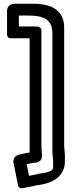

<svg xmlns="http://www.w3.org/2000/svg" viewBox="-20 -825 388 1038"><path d="M173.3 -681.9H81.9V-741.1H132.7C216.5 -741.1 263.1 -718.6 263.1 -645.7V-9.7C263.1 10.6 267.1 29.6 267.1 42.3V74.3C267.1 79.7 266.5 83.9 265.7 86.7C263.5 95.4 251.4 106.4 195 113.4C186.8 114.8 181.3 116 174.3 118.1L136.8 125.5L124.2 62.4L145.6 58.3C149.1 57.6 160.6 54.9 162.7 54.9C162.7 54.9 212.5 59.6 206.7 7.9C205.5 -2.7 203.9 -24.1 203.9 -34.3L203.9 -660.3C203.9 -677 188.4 -681.9 173.3 -681.9ZM140.3 -0.8 91.4 8.7C41.4 18.4 53.6 57 53.6 57L77.6 178C79.7 188.6 89.7 194.8 102.6 192.3L163.6 180.3C169.6 179.1 171 177.9 179 176.6C217.6 171.7 306.2 158.5 327.3 78.4C329.8 68.9 330.9 59.4 330.9 49.7V17.7C330.9 -2.8 326.9 -21.9 326.9 -34.3V-669.3C327.5 -681 326.7 -692.7 324.4 -704.9C308.7 -783.7 238 -804.9 157.3 -804.9H62.3C12.5 -804.9 18.1 -760.7 18.1 -760.7V-637.7C18.1 -627 25.6 -618.1 37.7 -618.1L140.1 -618.1L140.1 -9.7C140.1 -6.9 140.2 -4.1 140.3 -0.8Z"/></svg>

Font: Tape
Style: Regular
Weight: 500
Foundry: Cannot Into Space Fonts
Version: Version 0.97